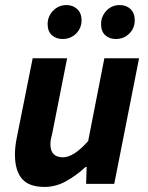

<svg xmlns="http://www.w3.org/2000/svg" viewBox="-20 -726 585 758"><path d="M227 -572Q202 -572 185 -587Q168 -602 168 -631Q168 -661 189.5 -683.5Q211 -706 243 -706Q268 -706 285 -690Q302 -674 302 -646Q302 -615 280.5 -593.5Q259 -572 227 -572ZM437 -572Q412 -572 395.5 -587Q379 -602 379 -631Q379 -661 400 -683.5Q421 -706 453 -706Q479 -706 495.5 -690Q512 -674 512 -646Q512 -615 490.5 -593.5Q469 -572 437 -572ZM529 -496 431 0H320L322 -67H318Q284 -35 242.5 -11.5Q201 12 156 12Q94 12 66.5 -20.5Q39 -53 39 -116Q39 -133 41 -150Q43 -167 47 -186L109 -496H245L187 -203Q183 -188 181 -177Q179 -166 179 -156Q179 -105 229 -105Q271 -105 328 -169L392 -496Z"/></svg>

Font: TypoPRO Source Sans Pro
Style: Bold Italic
Weight: 700
Italic angle: -11°
Designer: Paul D. Hunt
Foundry: Adobe Systems Incorporated
Version: Version 1.075;PS 2.000;hotconv 1.0.86;makeotf.lib2.5.63406